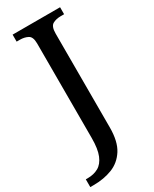

<svg xmlns="http://www.w3.org/2000/svg" viewBox="-254 -773 862 1072"><g transform="rotate(-30 177.0 -237.0)"><path d="M-14 240V190H-2Q38 190 67.5 173.5Q97 157 113.5 117Q130 77 130 7V-603Q130 -646 108 -657.5Q86 -669 57 -669H36V-714H342V-669H321Q290 -669 268.5 -657Q247 -645 247 -599V6Q247 96 214.5 147Q182 198 128 219Q74 240 8 240Z"/></g></svg>

Font: Noto Serif Bengali Medium
Style: Regular
Weight: 500
Designer: Juan Bruce, Universal Thirst, Indian Type Foundry and the Monotype Design Team.
Foundry: Monotype Imaging Inc.
Version: Version 2.003; ttfautohint (v1.8.4.7-5d5b)